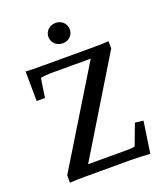

<svg xmlns="http://www.w3.org/2000/svg" viewBox="-161 -1004 952 1115"><g transform="rotate(-20 315.0 -446.5)"><path d="M573 5 602 -190 551 -196 502 -66C487 -63 473 -62 455 -62H213L569 -648V-693C540 -691 509 -690 479 -690H156C126 -690 91 -690 56 -692L58 -509H109L127 -627C148 -631 170 -633 206 -633H437L77 -43V3C105 1 130 0 161 0H454C491 0 536 3 573 5ZM249 -835C249 -799 278 -772 316 -772C353 -772 381 -799 381 -835C381 -870 353 -898 316 -898C278 -898 249 -870 249 -835Z"/></g></svg>

Font: TPK Tissa Web Medium
Style: Regular
Weight: 500
Designer: Jacques Le Bailly, Suppakit Chalermlarp | Katatrad Co.,Ltd.
Foundry: Jacques Le Bailly, Cadson Demak Co.,Ltd.
Version: Version 5.000;Glyphs 3.1.2 (3151)